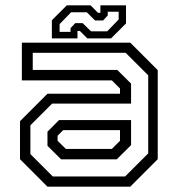

<svg xmlns="http://www.w3.org/2000/svg" viewBox="-20 -700 666 720"><path d="M158 0 55 -103V-245.5L158 -348.5H430V-368L399.5 -398.5H62V-540H468.5L571.5 -437V-103L468.5 0ZM209.2 -102.5 158 -153.2V-206.2L201.5 -249.8H471.5V-155.8L417.8 -102.5ZM178 -38.2H449.2L535.8 -124.8V-417.5L451.2 -502H102.8V-437.8H419.8L471.5 -386.5V-311.5H175.5L94 -230.2V-122.2ZM227 -141.5H399.5L430 -172V-212H217L196 -191V-172ZM174.5 -556V-624L230.5 -680H319.5L347.5 -652H356.5V-680H452.5V-612L396.5 -556H307.5L279.5 -584H270.5V-556ZM203.5 -580.5H244.5V-594.5L262 -613.2H290L321.5 -582.5H382L425 -627V-656H384V-642L366.5 -623.2H336.5L305.5 -654H246.5L203.5 -609.5Z"/></svg>

Font: Tourney Thin
Style: Regular
Weight: 100
Designer: Tyler Finck
Foundry: Etcetera Type Co
Version: Version 1.015